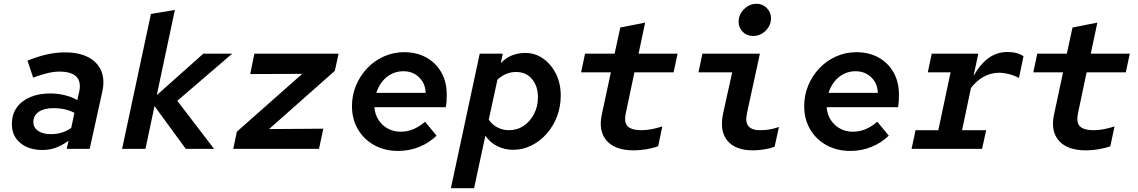

<svg xmlns="http://www.w3.org/2000/svg" viewBox="-20 -790 6040 1019"><path d="M206 6Q132 6 87.5 -31.5Q43 -69 43 -131Q43 -182 68 -218Q93 -254 139 -274Q185 -294 247 -294Q286 -294 323 -285Q360 -276 390 -259L400 -301Q412 -356 385.5 -383Q359 -410 295 -410Q266 -410 232.5 -402Q199 -394 156 -378L126 -468Q182 -491 230.5 -501.5Q279 -512 325 -512Q399 -512 448 -486.5Q497 -461 517 -414.5Q537 -368 523 -304L456 0H334L344 -43Q307 -17 274.5 -5.5Q242 6 206 6ZM157 -142Q157 -113 182 -95.5Q207 -78 251 -78Q281 -78 307 -86Q333 -94 358 -111L375 -191Q353 -203 325 -209.5Q297 -216 263 -216Q214 -216 185.5 -196.5Q157 -177 157 -142Z M628 0 781 -716 908 -737 812 -285 1059 -505H1212L921 -255L1116 0H966L800 -227L752 0Z M1218 0 1237 -91 1584 -398 1308 -397 1330 -505H1777L1757 -414L1408 -105L1696 -107L1673 0Z M2093 11Q2022 11 1966.5 -19.5Q1911 -50 1879.5 -104Q1848 -158 1848 -227Q1848 -285 1869.5 -336.5Q1891 -388 1929 -428Q1967 -468 2017.5 -490.5Q2068 -513 2125 -513Q2192 -513 2243 -484.5Q2294 -456 2322.5 -405.5Q2351 -355 2351 -288Q2351 -269 2350 -253Q2349 -237 2346 -221H1967Q1970 -183 1989 -153.5Q2008 -124 2038.5 -107.5Q2069 -91 2106 -91Q2142 -91 2174 -104.5Q2206 -118 2236 -144L2297 -70Q2258 -32 2205.5 -10.5Q2153 11 2093 11ZM1977 -297H2239Q2238 -332 2222 -357.5Q2206 -383 2180.5 -397.5Q2155 -412 2120 -412Q2087 -412 2058 -397.5Q2029 -383 2008.5 -357Q1988 -331 1977 -297Z M2373 209 2526 -505H2648L2638 -455Q2666 -484 2698.5 -496.5Q2731 -509 2768 -509Q2821 -509 2863.5 -478.5Q2906 -448 2931 -397.5Q2956 -347 2956 -283Q2956 -224 2936.5 -172.5Q2917 -121 2882 -81Q2847 -41 2801 -18Q2755 5 2703 5Q2657 5 2618 -15Q2579 -35 2556 -70L2496 209ZM2681 -99Q2725 -99 2759.5 -122.5Q2794 -146 2814.5 -185.5Q2835 -225 2835 -274Q2835 -332 2804 -370Q2773 -408 2719 -408Q2664 -408 2620 -367L2574 -155Q2592 -128 2620.5 -113.5Q2649 -99 2681 -99Z M3344 8Q3245 8 3200 -43Q3155 -94 3174 -182L3222 -406H3064L3085 -505H3242L3272 -644L3404 -670L3369 -505H3576L3555 -406H3347L3301 -188Q3291 -139 3312 -119Q3333 -99 3384 -99Q3409 -99 3436.5 -104Q3464 -109 3495 -119L3473 -14Q3447 -4 3411 2Q3375 8 3344 8Z M3977 -599Q3944 -599 3922 -621Q3900 -643 3900 -675Q3900 -700 3913 -721.5Q3926 -743 3948 -756.5Q3970 -770 3995 -770Q4027 -770 4049.5 -747.5Q4072 -725 4072 -693Q4072 -668 4059 -646.5Q4046 -625 4024.5 -612Q4003 -599 3977 -599ZM3975 8Q3883 8 3840 -44Q3797 -96 3819 -194L3866 -406H3687L3708 -505H4013L3945 -192Q3934 -142 3952 -120.5Q3970 -99 4014 -99Q4038 -99 4061.5 -102.5Q4085 -106 4114 -116L4091 -11Q4067 -2 4035 3Q4003 8 3975 8Z M4493 11Q4422 11 4366.5 -19.5Q4311 -50 4279.5 -104Q4248 -158 4248 -227Q4248 -285 4269.5 -336.5Q4291 -388 4329 -428Q4367 -468 4417.5 -490.5Q4468 -513 4525 -513Q4592 -513 4643 -484.5Q4694 -456 4722.5 -405.5Q4751 -355 4751 -288Q4751 -269 4750 -253Q4749 -237 4746 -221H4367Q4370 -183 4389 -153.5Q4408 -124 4438.5 -107.5Q4469 -91 4506 -91Q4542 -91 4574 -104.5Q4606 -118 4636 -144L4697 -70Q4658 -32 4605.5 -10.5Q4553 11 4493 11ZM4377 -297H4639Q4638 -332 4622 -357.5Q4606 -383 4580.5 -397.5Q4555 -412 4520 -412Q4487 -412 4458 -397.5Q4429 -383 4408.5 -357Q4388 -331 4377 -297Z M4818 0 4839 -99H4960L5025 -406H4904L4925 -505H5172L5147 -387Q5184 -452 5228 -483Q5272 -514 5327 -514Q5353 -514 5374 -508.5Q5395 -503 5412 -492L5388 -376Q5374 -384 5355.5 -390.5Q5337 -397 5318 -400.5Q5299 -404 5284 -404Q5240 -404 5202 -383.5Q5164 -363 5133 -323L5086 -99H5214L5192 0Z M5744 8Q5645 8 5600 -43Q5555 -94 5574 -182L5622 -406H5464L5485 -505H5642L5672 -644L5804 -670L5769 -505H5976L5955 -406H5747L5701 -188Q5691 -139 5712 -119Q5733 -99 5784 -99Q5809 -99 5836.5 -104Q5864 -109 5895 -119L5873 -14Q5847 -4 5811 2Q5775 8 5744 8Z"/></svg>

Font: Red Hat Mono SemiBold
Style: Italic
Weight: 600
Italic angle: -12°
Monospace: yes
Designer: Pentagram, MCKL
Foundry: MCKL
Version: Version 1.030